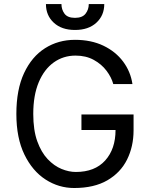

<svg xmlns="http://www.w3.org/2000/svg" viewBox="-20 -938 762 968"><path d="M653.4 -360.8V-281.2Q653.4 -199.6 620.6 -133.5Q587.7 -67.5 521.1 -28.8Q454.5 9.9 353.7 9.9Q276.3 9.9 209.9 -32.8Q143.5 -75.6 103 -158.9Q62.5 -242.2 62.5 -363.6Q62.5 -486.5 101.4 -569.6Q140.3 -652.7 207.2 -695Q274.1 -737.2 358 -737.2Q439.6 -737.2 501.4 -707.6Q563.2 -677.9 600.9 -627.3Q638.5 -576.7 647.7 -514.2H551.1Q541.9 -548.3 517 -581.3Q492.2 -614.3 452.8 -636Q413.4 -657.7 360.8 -657.7Q299 -657.7 250.9 -623.2Q202.8 -588.8 175.2 -523.1Q147.7 -457.4 147.7 -363.6Q147.7 -282 167.8 -226Q187.9 -170.1 220.3 -135.8Q252.8 -101.6 290.1 -86.3Q327.4 -71 362.2 -71Q458.1 -71 510.3 -128.9Q562.5 -186.8 562.5 -282.7H390.6V-360.8ZM427.6 -917.6H505.7Q505.7 -860.1 465.9 -823.5Q426.1 -786.9 358 -786.9Q290.8 -786.9 251.2 -823.5Q211.6 -860.1 211.6 -917.6H289.8Q289.8 -889.9 305.2 -869Q320.7 -848 358 -848Q395.2 -848 411.4 -869Q427.6 -889.9 427.6 -917.6Z"/></svg>

Font: Interface
Style: Regular
Weight: 400
Designer: Rasmus Andersson
Foundry: rsms
Version: Version 1.8